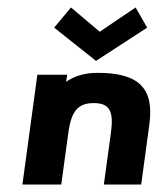

<svg xmlns="http://www.w3.org/2000/svg" viewBox="-20 -494 430 514"><path d="M144 0 163 -139C171 -197 189 -218 231 -218C273 -218 285 -197 277 -139L258 0H358L380 -162C393 -259 350 -299 242 -299C205 -299 179 -290 157 -275L160 -294H80L40 0ZM170 -474 125 -420 237 -331 374 -420 343 -474 247 -409Z"/></svg>

Font: Hussar Tani
Style: Kurs
Weight: 700
Foundry: Cannot Into Space Fonts
Version: Version 0.92